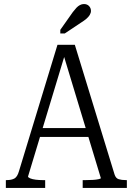

<svg xmlns="http://www.w3.org/2000/svg" viewBox="-20 -932 657 952"><path d="M161 -297H436V-253H158ZM288 -683 302 -662 119 -57Q119 -52 130 -47.5Q141 -43 157.5 -41Q174 -39 190 -39H204V0H9V-39H13Q37 -39 51.5 -47Q66 -55 74 -83L265 -710H351L548 -67Q554 -48 568.5 -43.5Q583 -39 604 -39H609V0H390V-39H407Q423 -39 440 -40Q457 -41 468.5 -43.5Q480 -46 480 -49ZM341 -872 279 -784V-766H301L382 -820Q398 -830 408.5 -839Q419 -848 425 -858Q431 -868 431 -878Q431 -892 421.5 -902Q412 -912 396 -912Q386 -912 376.5 -907Q367 -902 359 -893.5Q351 -885 341 -872Z"/></svg>

Font: Roboto Serif 28pt Condensed Light
Style: Regular
Weight: 300
Width: 3
Designer: Greg Gazdowicz
Foundry: Commercial Type
Version: Version 1.008